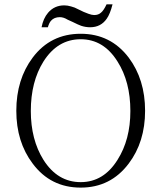

<svg xmlns="http://www.w3.org/2000/svg" viewBox="-20 -854 748 891"><path d="M474.6 -834Q460.9 -804.7 448.2 -794.9Q436.5 -784.2 417 -784.2Q406.2 -784.2 390.6 -790Q378.9 -793.9 368.2 -798.8L343.8 -810.5Q326.2 -820.3 309.6 -824.2Q293 -829.1 278.3 -829.1Q232.4 -829.1 203.1 -794.9Q180.7 -768.6 172.9 -727.5H202.1Q208 -748 216.8 -757.8Q231.4 -774.4 257.8 -774.4Q265.6 -774.4 275.4 -771.5Q284.2 -768.6 293.9 -762.7L317.4 -752Q342.8 -739.3 356.4 -734.4Q377 -727.5 398.4 -727.5Q448.2 -727.5 475.6 -767.6Q491.2 -790 502 -833L502.9 -834ZM354.5 -697.3Q214.8 -697.3 131.8 -586.9Q55.7 -485.4 55.7 -339.8Q55.7 -195.3 131.8 -94.7Q214.8 16.6 354.5 16.6Q493.2 16.6 577.1 -94.7Q653.3 -195.3 653.3 -339.8Q653.3 -485.4 577.1 -586.9Q493.2 -697.3 354.5 -697.3ZM354.5 -671.9Q460.9 -671.9 525.4 -568.4Q585 -474.6 585 -338.9Q585 -206.1 525.4 -112.3Q460.9 -8.8 354.5 -8.8Q247.1 -8.8 181.6 -112.3Q123 -206.1 123 -338.9Q123 -474.6 181.6 -568.4Q247.1 -671.9 354.5 -671.9Z"/></svg>

Font: Batang
Style: Regular
Weight: 400
Version: Version 2.21